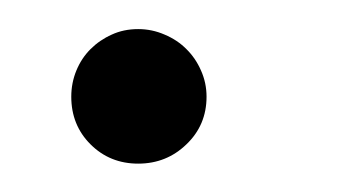

<svg xmlns="http://www.w3.org/2000/svg" viewBox="-20 -105 238 132"><path d="M29 -38.5Q29 -48 32.5 -56.5Q36 -65 42.2 -71.2Q48.5 -77.5 56.8 -81.2Q65 -85 75 -85Q84.5 -85 93.2 -81.2Q102 -77.5 108.2 -71.2Q114.5 -65 118.2 -56.5Q122 -48 122 -38.5Q122 -19 108.2 -5.8Q94.5 7.5 75 7.5Q55.5 7.5 42.2 -5.8Q29 -19 29 -38.5Z"/></svg>

Font: Lato TR Light
Style: Italic
Weight: 300
Italic angle: -12°
Designer: Lukasz Dziedzic
Foundry: Lukasz Dziedzic
Version: Version 1.104 2013